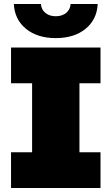

<svg xmlns="http://www.w3.org/2000/svg" viewBox="-20 -937 556 957"><path d="M376 -522H481V-700H35V-522H140V-178H35V0H481V-178H376ZM110 -793C148 -762.3 197.3 -747 258 -747C318.7 -747 368 -762.3 406 -793C444 -823.7 464.3 -865 467 -917H332C330.7 -898.3 323.2 -883.5 309.5 -872.5C295.8 -861.5 278.7 -856 258 -856C237.3 -856 220.2 -861.5 206.5 -872.5C192.8 -883.5 185.3 -898.3 184 -917H49C51.7 -865 72 -823.7 110 -793Z"/></svg>

Font: Montserrat Custom Black
Style: Regular
Weight: 900
Designer: Julieta Ulanovsky
Foundry: Julieta Ulanovsky
Version: Version 7.200